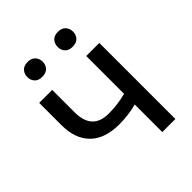

<svg xmlns="http://www.w3.org/2000/svg" viewBox="-200 -827 943 943"><g transform="rotate(-45 271.5 -355.5)"><path d="M467.3 0H376.5V-191.4Q316.9 -175.8 254.4 -175.8Q155.3 -175.8 103.3 -226.6Q51.3 -277.3 50.3 -371.1V-528.8H140.6V-368.2Q143.1 -250 254.4 -250Q316.9 -250 376.5 -265.6V-528.3H467.3ZM98.6 -659.7Q98.6 -681.6 112.1 -696.5Q125.5 -711.4 151.9 -711.4Q178.2 -711.4 191.9 -696.5Q205.6 -681.6 205.6 -659.7Q205.6 -637.7 191.9 -623Q178.2 -608.4 151.9 -608.4Q125.5 -608.4 112.1 -623Q98.6 -637.7 98.6 -659.7ZM308.6 -658.7Q308.6 -680.7 322 -695.8Q335.4 -710.9 361.8 -710.9Q388.2 -710.9 401.9 -695.8Q415.5 -680.7 415.5 -658.7Q415.5 -636.7 401.9 -622.1Q388.2 -607.4 361.8 -607.4Q335.4 -607.4 322 -622.1Q308.6 -636.7 308.6 -658.7Z"/></g></svg>

Font: RobotoInd
Style: Regular
Weight: 400
Designer: Google
Version: Version 2.001101; 2014